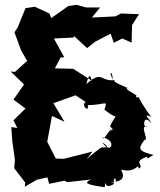

<svg xmlns="http://www.w3.org/2000/svg" viewBox="-20 -769 666 798"><path d="M527 -592 529 -665 558 -710 483 -713 460 -701 362 -696 396 -738H338L298 -749L264 -744L193 -694L185 -713L125 -741L86 -735L53 -654L40 -635L68 -559L93 -516L42 -470L24 -472L80 -418L36 -355L86 -318L36 -269L52 -237L27 -241L31 -184L42 -104L39 -70L85 -10L83 7L133 -22L177 -32L184 -5L248 -18L260 -12L359 -23C324 -8 343 -1 415 9C424 -40 405 26 453 -4C449 -56 482 -3 440 -12C490 -14 501 -31 483 -64C549 -47 552 -96 557 -68C584 -82 526 -95 592 -118C593 -105 588 -109 618 -125C556 -141 551 -149 581 -188C601 -185 557 -253 592 -242C572 -231 574 -302 609 -256C604 -275 567 -301 609 -283C587 -309 547 -376 560 -362C540 -376 542 -340 547 -372C549 -374 490 -402 511 -403C458 -427 448 -426 439 -466C453 -467 444 -412 457 -436C394 -429 407 -479 339 -420C356 -492 360 -420 366 -431L284 -483L208 -485L232 -530L247 -531L204 -609L286 -613L288 -619L342 -569L376 -596L440 -629L453 -591L488 -609ZM450 -231C425 -230 416 -180 404 -198C469 -189 441 -120 405 -178C443 -150 419 -160 399 -155C325 -100 330 -91 364 -139L245 -109L212 -110L172 -188L174 -167L196 -287L248 -263L202 -340L294 -373L336 -345C315 -331 351 -298 345 -332C421 -333 428 -357 414 -313C435 -297 474 -267 470 -299C448 -267 432 -240 440 -241Z"/></svg>

Font: Asimov Aggro
Style: Medium
Weight: 500
Designer: Google
Version: Version 2.000980; 2014